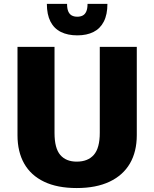

<svg xmlns="http://www.w3.org/2000/svg" viewBox="-20 -950 788 980"><path d="M371.6 9.8Q272.5 9.8 205.1 -22.5Q137.7 -54.7 103.5 -115Q69.3 -175.3 69.3 -259.8V-710.9H258.3V-271.5Q258.3 -193.4 287.6 -159.2Q316.9 -125 371.6 -125Q428.7 -125 459 -159.7Q489.3 -194.3 489.3 -272V-710.9H678.2V-260.3Q678.2 -175.8 643.1 -115.5Q607.9 -55.2 539.3 -22.7Q470.7 9.8 371.6 9.8ZM374.5 -769.5Q325.7 -769.5 290.8 -786.9Q255.9 -804.2 237.5 -840.1Q219.2 -876 219.2 -930.2H322.3Q322.3 -905.8 328.6 -891.4Q335 -877 346.7 -870.8Q358.4 -864.7 374.5 -864.7Q390.6 -864.7 402.3 -870.8Q414.1 -877 420.4 -891.4Q426.8 -905.8 426.8 -930.2H528.3Q528.3 -876 510 -840.1Q491.7 -804.2 457.3 -786.9Q422.9 -769.5 374.5 -769.5Z"/></svg>

Font: Comme ExtraBold
Style: Regular
Weight: 800
Version: Version 1.000;gftools[0.9.27]